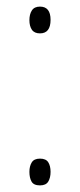

<svg xmlns="http://www.w3.org/2000/svg" viewBox="-20 -554 242 581"><path d="M69 -493Q69 -511 76.5 -522.5Q84 -534 101 -534Q133 -534 133 -494Q133 -453 101 -453Q84 -453 76.5 -464Q69 -475 69 -493ZM69 -34Q69 -51 76 -62.5Q83 -74 101 -74Q119 -74 126 -63Q133 -52 133 -34Q133 -16 126 -4.5Q119 7 101 7Q82 7 75.5 -4.5Q69 -16 69 -34Z"/></svg>

Font: Noto Sans Thai Cond ExtLt
Style: Regular
Weight: 200
Width: 3
Designer: Monotype Design Team
Foundry: Monotype Imaging Inc.
Version: Version 2.002; ttfautohint (v1.8.4.7-5d5b)